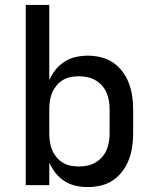

<svg xmlns="http://www.w3.org/2000/svg" viewBox="-20 -755 640 783"><path d="M338 8Q313 8 288.5 2.5Q264 -3 243 -16.5Q222 -30 206.5 -49.5Q191 -69 181 -92V0H85V-735H181V-428Q191 -451 206.5 -470.5Q222 -490 243 -503.5Q264 -517 288.5 -522.5Q313 -528 338 -528Q365 -528 392 -521.5Q419 -515 441 -500Q463 -485 479.5 -463Q496 -441 505.5 -416Q515 -391 519 -364Q523 -337 523 -310V-210Q523 -183 519 -156Q515 -129 505.5 -104Q496 -79 479.5 -57Q463 -35 441 -20Q419 -5 392 1.5Q365 8 338 8ZM301 -76Q318 -76 335.5 -79.5Q353 -83 368 -91.5Q383 -100 395 -113Q407 -126 414 -142Q421 -158 424 -175.5Q427 -193 427 -210V-310Q427 -327 424 -344.5Q421 -362 414 -378Q407 -394 395 -407Q383 -420 368 -428.5Q353 -437 335.5 -440.5Q318 -444 301 -444Q284 -444 267 -440.5Q250 -437 235.5 -428Q221 -419 210 -405.5Q199 -392 192.5 -376.5Q186 -361 183.5 -344Q181 -327 181 -310V-210Q181 -193 183.5 -176Q186 -159 192.5 -143.5Q199 -128 210 -114.5Q221 -101 235.5 -92Q250 -83 267 -79.5Q284 -76 301 -76Z"/></svg>

Font: Iosevka SS04 Medium Extended
Style: Regular
Weight: 500
Width: 7
Monospace: yes
Designer: Belleve Invis
Foundry: Belleve Invis
Version: Version 19.0.0; ttfautohint (v1.8.4)